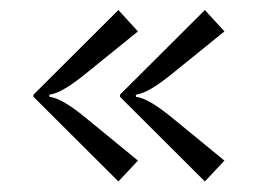

<svg xmlns="http://www.w3.org/2000/svg" viewBox="-20 -436 516 373"><path d="M45 -248 210 -83.5 248 -124 151 -203.5C117.5 -231.3 94.7 -245.3 76 -248V-252C94 -254.7 117 -268.5 151 -296.5L248 -375L210 -416.5L45 -252ZM213 -248 378 -83.5 416 -124 319 -203.5C285.5 -231.3 262.7 -245.3 244 -248V-252C262 -254.7 285 -268.5 319 -296.5L416 -375L378 -416.5L213 -252Z"/></svg>

Font: Prida01
Style: Bold
Weight: 700
Designer: gluk
Foundry: gluk
Version: Version 00.072